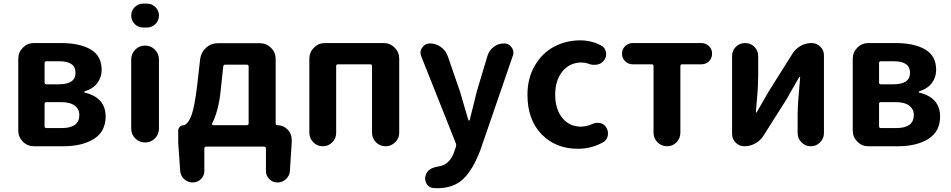

<svg xmlns="http://www.w3.org/2000/svg" viewBox="-20 -793 5157 1041"><path d="M164.1 0Q128.9 0 104 -24.9Q79.1 -49.8 79.1 -85V-474.6Q79.1 -509.8 104 -534.7Q128.9 -559.6 164.1 -559.6H310.5Q412.1 -559.6 471.7 -524.9Q531.2 -490.2 531.2 -414.1Q531.2 -374 507.8 -342.8Q484.4 -311.5 439.5 -297.9Q436.5 -296.9 436.5 -294.4Q436.5 -292 439.5 -291Q552.7 -263.7 552.7 -161.1Q552.7 -80.1 489.3 -40Q425.8 0 323.2 0ZM221.7 -345.7Q221.7 -335.9 231.4 -335.9H298.8Q389.6 -335.9 389.6 -398.4Q389.6 -460.9 300.8 -460.9H231.4Q221.7 -460.9 221.7 -451.2ZM221.7 -108.4Q221.7 -98.6 231.4 -98.6H314.5Q410.2 -98.6 410.2 -169.9Q410.2 -201.2 385.3 -220.2Q360.4 -239.3 310.5 -239.3H231.4Q221.7 -239.3 221.7 -229.5Z M756.8 -643.6Q729.5 -643.6 710.4 -662.6Q691.4 -681.6 691.4 -708.5Q691.4 -735.4 710.4 -754.4Q729.5 -773.4 756.8 -773.4H776.4Q803.7 -773.4 822.8 -754.4Q841.8 -735.4 841.8 -708.5Q841.8 -681.6 822.8 -662.6Q803.7 -643.6 776.4 -643.6ZM691.4 -95.7V-470.7Q691.4 -502 713.4 -523.9Q735.4 -545.9 766.6 -545.9Q797.9 -545.9 819.8 -523.9Q841.8 -502 841.8 -470.7V-95.7Q841.8 -64.5 819.8 -42.5Q797.9 -20.5 766.6 -20.5Q735.4 -20.5 713.4 -42.5Q691.4 -64.5 691.4 -95.7Z M1129.9 -123Q1128.9 -120.1 1130.4 -117.2Q1131.8 -114.3 1135.7 -114.3H1318.4Q1328.1 -114.3 1328.1 -124V-432.6Q1328.1 -442.4 1318.4 -442.4H1201.2Q1191.4 -442.4 1190.4 -432.6L1175.8 -295.9Q1164.1 -189.5 1129.9 -123ZM1474.6 -123Q1474.6 -114.3 1483.4 -114.3Q1515.6 -114.3 1538.6 -91.3Q1561.5 -68.4 1561.5 -36.1V-18.6L1551.8 133.8Q1549.8 160.2 1530.3 178.2Q1510.7 196.3 1484.4 196.3Q1459 196.3 1440.4 178.2Q1421.9 160.2 1421.9 133.8V11.7Q1421.9 2 1412.1 2H1097.7Q1087.9 2 1087.9 11.7V133.8Q1087.9 160.2 1069.3 178.2Q1050.8 196.3 1024.4 196.3Q998 196.3 978.5 178.2Q959 160.2 957 133.8L946.3 -18.6V-85Q946.3 -96.7 955.1 -105.5Q963.9 -114.3 976.6 -114.3Q979.5 -114.3 982.4 -116.2Q1004.9 -128.9 1020 -173.3Q1035.2 -217.8 1048.8 -328.1L1065.4 -473.6Q1070.3 -509.8 1097.2 -534.2Q1124 -558.6 1160.2 -558.6H1389.6Q1424.8 -558.6 1449.7 -533.7Q1474.6 -508.8 1474.6 -473.6Z M1657.2 -73.2V-474.6Q1657.2 -509.8 1682.1 -534.7Q1707 -559.6 1742.2 -559.6H2059.6Q2094.7 -559.6 2119.6 -534.7Q2144.5 -509.8 2144.5 -474.6V-73.2Q2144.5 -43 2122.6 -21.5Q2100.6 0 2070.3 0Q2040 0 2018.6 -21.5Q1997.1 -43 1997.1 -73.2V-434.6Q1997.1 -444.3 1987.3 -444.3H1812.5Q1802.7 -444.3 1802.7 -434.6V-73.2Q1802.7 -43 1781.7 -21.5Q1760.7 0 1730.5 0Q1700.2 0 1678.7 -21.5Q1657.2 -43 1657.2 -73.2Z M2350.6 227.5Q2339.8 227.5 2331.1 226.6Q2306.6 225.6 2293.9 205.1Q2285.2 190.4 2285.2 174.8Q2285.2 168 2287.1 160.2Q2296.9 118.2 2358.4 109.4Q2420.9 99.6 2444.3 25.4L2452.1 2Q2455.1 -7.8 2451.2 -16.6L2263.7 -488.3Q2259.8 -499 2259.8 -507.8Q2259.8 -522.5 2269.5 -535.2Q2284.2 -557.6 2310.5 -557.6Q2343.8 -557.6 2370.6 -538.1Q2397.5 -518.6 2408.2 -487.3L2473.6 -297.9Q2476.6 -290 2519.5 -141.6Q2520.5 -139.6 2522.9 -139.6Q2525.4 -139.6 2526.4 -141.6Q2532.2 -167 2545.9 -219.2Q2559.6 -271.5 2565.4 -297.9L2623 -490.2Q2631.8 -519.5 2656.7 -538.6Q2681.6 -557.6 2712.9 -557.6Q2739.3 -557.6 2753.9 -536.1Q2763.7 -523.4 2763.7 -507.8Q2763.7 -500 2760.7 -491.2L2585 19.5Q2544.9 126 2492.2 176.8Q2439.5 227.5 2350.6 227.5Z M3113.3 13.7Q2993.2 13.7 2916.5 -64.9Q2839.8 -143.6 2839.8 -279.3Q2839.8 -369.1 2879.9 -437.5Q2919.9 -505.9 2984.4 -540Q3048.8 -574.2 3126 -574.2Q3187.5 -574.2 3240.2 -545.9Q3261.7 -534.2 3265.6 -508.8Q3266.6 -503.9 3266.6 -500Q3266.6 -480.5 3253.9 -464.8Q3240.2 -446.3 3215.8 -442.4Q3208 -441.4 3201.2 -441.4Q3184.6 -441.4 3168.9 -448.2Q3151.4 -454.1 3132.8 -454.1Q3069.3 -454.1 3029.8 -406.2Q2990.2 -358.4 2990.2 -279.3Q2990.2 -201.2 3028.8 -153.8Q3067.4 -106.4 3128.9 -106.4Q3159.2 -106.4 3190.4 -120.1Q3204.1 -127 3218.8 -127Q3225.6 -127 3233.4 -126Q3255.9 -121.1 3266.6 -102.5Q3276.4 -86.9 3276.4 -70.3Q3276.4 -63.5 3275.4 -57.6Q3270.5 -33.2 3250 -21.5Q3186.5 13.7 3113.3 13.7Z M3523.4 -73.2V-434.6Q3523.4 -444.3 3513.7 -444.3H3410.2Q3386.7 -444.3 3369.6 -460.9Q3352.5 -477.5 3352.5 -502Q3352.5 -526.4 3369.6 -543Q3386.7 -559.6 3410.2 -559.6H3783.2Q3807.6 -559.6 3824.2 -543Q3840.8 -526.4 3840.8 -502Q3840.8 -477.5 3824.2 -460.9Q3807.6 -444.3 3783.2 -444.3H3678.7Q3668.9 -444.3 3668.9 -434.6V-73.2Q3668.9 -43 3647.9 -21.5Q3627 0 3596.7 0Q3566.4 0 3544.9 -21.5Q3523.4 -43 3523.4 -73.2Z M4016.6 0Q3988.3 0 3968.8 -19.5Q3949.2 -39.1 3949.2 -67.4V-489.3Q3949.2 -518.6 3969.7 -539.1Q3990.2 -559.6 4020 -559.6Q4049.8 -559.6 4070.3 -539.1Q4090.8 -518.6 4090.8 -489.3V-382.8Q4090.8 -358.4 4089.4 -327.6Q4087.9 -296.9 4083.5 -249Q4079.1 -201.2 4078.1 -184.6Q4078.1 -182.6 4080.1 -182.6Q4082 -182.6 4083 -184.6Q4144.5 -291 4149.4 -299.8L4277.3 -502.9Q4293.9 -529.3 4321.3 -544.4Q4348.6 -559.6 4379.9 -559.6Q4408.2 -559.6 4427.7 -540Q4447.3 -520.5 4447.3 -493.2V-71.3Q4447.3 -42 4426.3 -21Q4405.3 0 4376 0Q4346.7 0 4325.7 -21Q4304.7 -42 4304.7 -71.3V-175.8Q4304.7 -225.6 4318.4 -375Q4318.4 -377 4316.4 -377Q4314.5 -377 4313.5 -375Q4263.7 -290 4247.1 -258.8L4119.1 -56.6Q4102.5 -30.3 4074.7 -15.1Q4046.9 0 4016.6 0Z M4688.5 0Q4653.3 0 4628.4 -24.9Q4603.5 -49.8 4603.5 -85V-474.6Q4603.5 -509.8 4628.4 -534.7Q4653.3 -559.6 4688.5 -559.6H4835Q4936.5 -559.6 4996.1 -524.9Q5055.7 -490.2 5055.7 -414.1Q5055.7 -374 5032.2 -342.8Q5008.8 -311.5 4963.9 -297.9Q4960.9 -296.9 4960.9 -294.4Q4960.9 -292 4963.9 -291Q5077.1 -263.7 5077.1 -161.1Q5077.1 -80.1 5013.7 -40Q4950.2 0 4847.7 0ZM4746.1 -345.7Q4746.1 -335.9 4755.9 -335.9H4823.2Q4914.1 -335.9 4914.1 -398.4Q4914.1 -460.9 4825.2 -460.9H4755.9Q4746.1 -460.9 4746.1 -451.2ZM4746.1 -108.4Q4746.1 -98.6 4755.9 -98.6H4838.9Q4934.6 -98.6 4934.6 -169.9Q4934.6 -201.2 4909.7 -220.2Q4884.8 -239.3 4835 -239.3H4755.9Q4746.1 -239.3 4746.1 -229.5Z"/></svg>

Font: Gen Jyuu GothicX Bold
Style: Bold
Weight: 700
Designer: Ryoko NISHIZUKA (kana &amp; ideographs); Paul D. Hunt (Latin, Greek &amp; Cyrillic); Wenlong ZHANG (bopomofo); Sandoll C
Version: Version 1.058.20140828